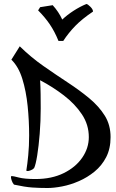

<svg xmlns="http://www.w3.org/2000/svg" viewBox="-20 -914 581 962"><path d="M218 28Q177 28 141 25.5Q105 23 50 11Q43 3 39 -8.5Q35 -20 35 -25Q35 -32 38 -32Q46 -32 74.5 -24.5Q103 -17 158 -17Q239 -17 299 -46.5Q359 -76 392 -124Q425 -172 425 -227Q425 -289 390.5 -341Q356 -393 300 -436Q244 -479 181 -512Q183 -478 183.5 -443Q184 -408 184 -372Q184 -307 179 -244.5Q174 -182 166.5 -135.5Q159 -89 151 -72Q145 -65 134.5 -61Q124 -57 119 -57Q112 -57 112 -60Q117 -90 121.5 -136Q126 -182 126 -235Q126 -309 118.5 -383Q111 -457 92 -518.5Q73 -580 37 -615L79 -682Q135 -627 198 -583Q261 -539 320.5 -500Q380 -461 428 -421Q476 -381 505 -334.5Q534 -288 534 -227Q534 -169 512 -126.5Q490 -84 454 -54.5Q418 -25 375.5 -6.5Q333 12 291.5 20Q250 28 218 28ZM273 -709Q254 -756 229.5 -792Q205 -828 171 -862L181 -878L244 -888Q274 -855 292 -816Q316 -839 348.5 -860Q381 -881 413 -894Q420 -893 433 -880Q446 -867 446 -856Q391 -819 357 -784Q323 -749 297 -709Z"/></svg>

Font: Julee
Style: Regular
Weight: 400
Designer: Julian Tunni
Foundry: Julian Tunni
Version: Version 1.002; ttfautohint (v1.8.4.7-5d5b);gftools[0.9.23]